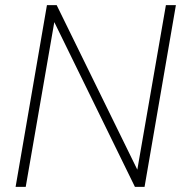

<svg xmlns="http://www.w3.org/2000/svg" viewBox="-20 -731 728 751"><path d="M668 -710.9 545.4 0H507.8L192.4 -644.5L80.6 0H41L163.6 -710.9H201.7L517.1 -67.4L628.9 -710.9Z"/></svg>

Font: Roboto ExtraLight
Style: Italic
Weight: 250
Designer: Christian Robertson
Foundry: Google
Version: Version 3.009; 2024